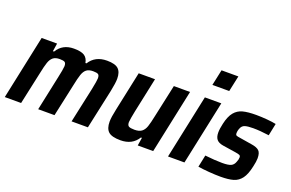

<svg xmlns="http://www.w3.org/2000/svg" viewBox="-94 -1086 2177 1437"><g transform="rotate(20 994.5 -367.5)"><path d="M116 -510H239L229 -446H238Q281 -518 371 -518Q429 -518 455 -501Q481 -484 488 -446H496Q541 -518 635 -518Q700 -518 726 -493.5Q752 -469 752 -416Q752 -383 738 -315L670 0H540L600 -278Q615 -351 615 -370Q615 -394 604 -401Q593 -408 564 -408Q530 -408 511.5 -393.5Q493 -379 482.5 -348.5Q472 -318 459 -254L404 0H274L333 -278Q347 -341 349 -370Q349 -394 338 -401Q327 -408 298 -408Q264 -408 245.5 -393Q227 -378 216.5 -348Q206 -318 193 -254L138 0H8Z M808 -96Q808 -131 823 -199L889 -510H1019L960 -232Q947 -169 945 -142Q945 -117 957.5 -109.5Q970 -102 1003 -102Q1040 -102 1060 -117Q1080 -132 1090.5 -162Q1101 -192 1114 -256L1169 -510H1298L1190 0H1067L1077 -64H1069Q1025 8 931 8Q862 8 835 -16.5Q808 -41 808 -96Z M1437 -617 1464 -743H1598L1571 -617ZM1308 0 1416 -510H1547L1439 0Z M1548 -6 1568 -102Q1649 -93 1705 -93Q1754 -93 1775 -103Q1796 -113 1805 -139Q1814 -159 1814 -176Q1814 -189 1805.5 -193.5Q1797 -198 1771 -202L1667 -218Q1631 -224 1615.5 -243Q1600 -262 1600 -298Q1600 -327 1610 -370Q1624 -433 1650.5 -465Q1677 -497 1717 -507.5Q1757 -518 1822 -518Q1864 -518 1909.5 -514Q1955 -510 1982 -504L1962 -407Q1890 -417 1835 -417Q1792 -417 1770 -410Q1748 -403 1739 -380Q1730 -360 1730 -339Q1730 -326 1737.5 -322Q1745 -318 1769 -315L1867 -299Q1906 -293 1924.5 -276.5Q1943 -260 1943 -216Q1943 -191 1933 -148Q1919 -82 1894 -48.5Q1869 -15 1830.5 -3.5Q1792 8 1729 8Q1687 8 1636 4Q1585 0 1548 -6Z"/></g></svg>

Font: Saira Semi Condensed SemiBold
Style: Italic
Weight: 600
Width: 4
Italic angle: -12°
Designer: Hector Gatti with collaboration of the Omnibus-Type team
Foundry: Omnibus-Type
Version: Version 1.001; ttfautohint (v1.8)